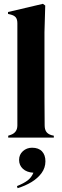

<svg xmlns="http://www.w3.org/2000/svg" viewBox="-20 -721 326 1006"><path d="M23 0V-10L35 -14Q71 -26 71 -64V-599Q71 -619 63 -629.5Q55 -640 35 -645L22 -648V-658L205 -701L217 -692L213 -552V-210Q213 -173 213.5 -136.5Q214 -100 214 -64Q214 -44 222 -31.5Q230 -19 249 -13L262 -10V0ZM72 265 69 254Q104 240 124.5 224.5Q145 209 155 184Q120 182 100 163.5Q80 145 80 117Q80 89 100 71Q120 53 148 53Q182 53 200 72Q218 91 218 124Q218 158 198 185.5Q178 213 145 233Q112 253 72 265Z"/></svg>

Font: DM Serif Display
Style: Regular
Weight: 400
Designer: Colophon Foundry, Frank Grießhammer
Foundry: Colophon Foundry
Version: Version 5.200; ttfautohint (v1.8.3)